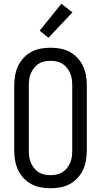

<svg xmlns="http://www.w3.org/2000/svg" viewBox="-20 -998 540 1026"><path d="M250 8Q223 8 196.5 3Q170 -2 147 -14.5Q124 -27 105.5 -47Q87 -67 76 -91Q65 -115 60.5 -141.5Q56 -168 56 -195V-540Q56 -567 60.5 -593.5Q65 -620 76 -644Q87 -668 105.5 -688Q124 -708 147 -720.5Q170 -733 196.5 -738Q223 -743 250 -743Q277 -743 303.5 -738Q330 -733 353 -720.5Q376 -708 394.5 -688Q413 -668 424 -644Q435 -620 439.5 -593.5Q444 -567 444 -540V-195Q444 -168 439.5 -141.5Q435 -115 424 -91Q413 -67 394.5 -47Q376 -27 353 -14.5Q330 -2 303.5 3Q277 8 250 8ZM250 -62Q267 -62 283.5 -65.5Q300 -69 314 -78Q328 -87 338.5 -100.5Q349 -114 355.5 -129.5Q362 -145 364 -161.5Q366 -178 366 -195V-540Q366 -557 364 -573.5Q362 -590 355.5 -605.5Q349 -621 338.5 -634.5Q328 -648 314 -657Q300 -666 283.5 -669.5Q267 -673 250 -673Q233 -673 216.5 -669.5Q200 -666 186 -657Q172 -648 161.5 -634.5Q151 -621 144.5 -605.5Q138 -590 136 -573.5Q134 -557 134 -540V-195Q134 -178 136 -161.5Q138 -145 144.5 -129.5Q151 -114 161.5 -100.5Q172 -87 186 -78Q200 -69 216.5 -65.5Q233 -62 250 -62ZM239 -796 192 -834 308 -978 367 -932Z"/></svg>

Font: HulyMono
Style: Regular
Weight: 400
Monospace: yes
Designer: Belleve Invis
Foundry: Belleve Invis
Version: Version 33.2.5; ttfautohint (v1.8.4)